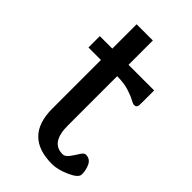

<svg xmlns="http://www.w3.org/2000/svg" viewBox="-213 -752 837 837"><g transform="rotate(45 205.5 -334.0)"><path d="M368 -530V-461Q368 -445 367.5 -438.5Q367 -432 363 -427.5Q359 -423 350 -423Q344 -423 328 -432Q312 -441 282 -450.5Q252 -460 210 -460V-155Q210 -51 282 -51Q297 -51 310 -68.5Q323 -86 334 -104Q345 -122 355 -122Q381 -122 392.5 -99.5Q404 -77 404 -48Q404 -28 359.5 -8Q315 12 280 12Q110 12 110 -160V-460H33V-530H110V-680H210V-530Z"/></g></svg>

Font: Coupeur_Texte
Style: Regular
Weight: 400
Designer: Léa Rolland
Version: Version 1.000;PS 001.000;hotconv 1.0.88;makeotf.lib2.5.64775